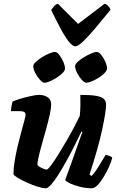

<svg xmlns="http://www.w3.org/2000/svg" viewBox="-20 -1008 622 1028"><path d="M225 0Q208 0 180 -9Q152 -18 123 -31Q94 -44 74 -56.5Q54 -69 52 -75Q52 -106 58.5 -145.5Q65 -185 74.5 -225.5Q84 -266 94 -302Q104 -338 110.5 -362.5Q117 -387 117 -393Q117 -405 108.5 -409Q100 -413 86 -413H39Q39 -427 42 -441.5Q45 -456 47 -464Q61 -471 89.5 -479.5Q118 -488 146.5 -494Q175 -500 189 -500Q216 -500 235 -487.5Q254 -475 254 -448Q254 -429 246.5 -395Q239 -361 228 -320.5Q217 -280 205.5 -240Q194 -200 187 -169Q180 -138 180 -124Q189 -115 205.5 -107.5Q222 -100 230 -100Q236 -100 253 -122.5Q270 -145 292 -180.5Q314 -216 337 -255.5Q360 -295 378.5 -330.5Q397 -366 407 -387Q410 -412 410.5 -444Q411 -476 410 -500Q467 -500 496.5 -494.5Q526 -489 537 -477.5Q548 -466 548 -448Q548 -413 527.5 -316Q507 -219 459 -73L470 -66Q481 -76 494.5 -96Q508 -116 521.5 -139Q535 -162 545 -178Q554 -178 566.5 -173Q579 -168 581 -163Q576 -142 563.5 -114.5Q551 -87 535 -60.5Q519 -34 502.5 -17Q486 0 471 0Q440 0 408 -8Q376 -16 354 -26.5Q332 -37 329 -44L377 -177Q390 -215 402 -248.5Q414 -282 421 -301L416 -304Q400 -270 379.5 -229Q359 -188 336.5 -147.5Q314 -107 293 -73.5Q272 -40 254 -20Q236 0 225 0ZM442 -565Q432 -565 417.5 -581Q403 -597 392.5 -618Q382 -639 382 -654Q382 -664 396 -677Q410 -690 430 -702Q450 -714 469 -722Q488 -730 498 -730Q509 -730 522 -714Q535 -698 544 -677.5Q553 -657 553 -641Q553 -630 540 -617Q527 -604 508.5 -592Q490 -580 471.5 -572.5Q453 -565 442 -565ZM218 -565Q208 -565 193.5 -581Q179 -597 168.5 -618Q158 -639 158 -654Q158 -664 172 -677Q186 -690 205.5 -702Q225 -714 244.5 -722Q264 -730 274 -730Q285 -730 297.5 -714Q310 -698 319 -677Q328 -656 328 -641Q328 -630 315 -617Q302 -604 283.5 -592Q265 -580 247 -572.5Q229 -565 218 -565ZM383 -760Q368 -760 347 -787Q326 -814 302.5 -858.5Q279 -903 254 -955Q262 -966 269.5 -975Q277 -984 290 -988L398 -880L540 -988Q553 -984 561 -974.5Q569 -965 572 -956Q530 -904 492 -859Q454 -814 426 -787Q398 -760 383 -760Z"/></svg>

Font: Texturina Black
Style: Italic
Weight: 900
Italic angle: -11°
Designer: Guillermo Torres Carreño
Foundry: Omnibus-Type
Version: Version 1.002; ttfautohint (v1.8.3)